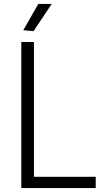

<svg xmlns="http://www.w3.org/2000/svg" viewBox="-20 -953 518 973"><path d="M98 -800 174 -933H242L150 -795ZM88 -740H152V-57H465V0H88Z"/></svg>

Font: Encode Sans Narrow
Style: Light
Weight: 300
Designer: Pablo Impallari, Andres Torresi
Foundry: Pablo Impallari, Andres Torresi
Version: Version 1.000; ttfautohint (v1.00) -l 8 -r 50 -G 200 -x 14 -